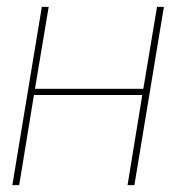

<svg xmlns="http://www.w3.org/2000/svg" viewBox="-20 -540 540 560"><path d="M16 0 102 -520H122L82 -281H398L438 -520H458L372 0H352L395 -263H79L36 0Z"/></svg>

Font: Iosevka Term Curly Thin
Style: Italic
Weight: 100
Italic angle: -9°
Designer: Belleve Invis
Foundry: Belleve Invis
Version: Version 32.3.0